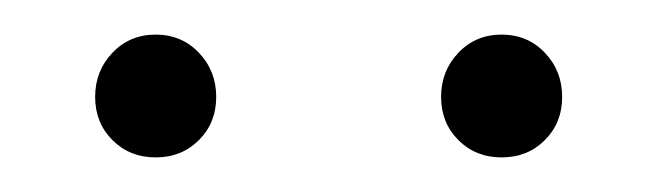

<svg xmlns="http://www.w3.org/2000/svg" viewBox="-20 -691 380 111"><path d="M70 -600Q55 -600 45 -610Q35 -620 35 -635Q35 -650 45 -660.5Q55 -671 70 -671Q85 -671 95 -660.5Q105 -650 105 -635Q105 -620 95 -610Q85 -600 70 -600ZM270 -600Q255 -600 245 -610Q235 -620 235 -635Q235 -650 245 -660.5Q255 -671 270 -671Q285 -671 295 -660.5Q305 -650 305 -635Q305 -620 295 -610Q285 -600 270 -600Z"/></svg>

Font: PT Root UI Web Light
Style: Regular
Weight: 300
Designer: Vitaly Kuzmin
Foundry: ParaType Ltd.
Version: Version 1.000W